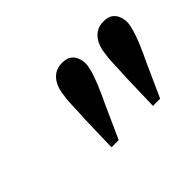

<svg xmlns="http://www.w3.org/2000/svg" viewBox="-62 -888 547 547"><g transform="rotate(-45 211.5 -615.0)"><path d="M139 -480 142 -589Q144 -622 144.5 -643.5Q145 -665 148 -683Q150 -701 157 -716Q164 -731 177 -740.5Q190 -750 209 -750Q227 -750 237 -743Q247 -736 251.5 -724.5Q256 -713 256 -701Q256 -690 251 -672.5Q246 -655 236.5 -632Q227 -609 213 -580L168 -480ZM306 -480 309 -589Q311 -622 311.5 -643.5Q312 -665 315 -683Q317 -701 324 -716Q331 -731 344 -740.5Q357 -750 376 -750Q394 -750 404 -743Q414 -736 418.5 -724.5Q423 -713 423 -701Q423 -690 418 -672.5Q413 -655 403.5 -632Q394 -609 380 -580L335 -480Z"/></g></svg>

Font: Instrument Sans Condensed Medium
Style: Italic
Weight: 500
Width: 3
Italic angle: -13°
Designer: Rodrigo Fuenzalida
Foundry: fragTYPE
Version: Version 1.000;gftools[0.9.28]